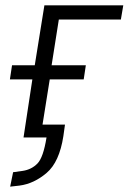

<svg xmlns="http://www.w3.org/2000/svg" viewBox="-20 -514 481 718"><path d="M18 184 29 130 65 125Q98 120 120 97.5Q142 75 154 0H68L101 -217H17L25 -270H110L146 -494H441L432 -441H200L173 -270H301L293 -217H166L139 -48H223L217 -5Q202 92 154.5 132.5Q107 173 53 180Z"/></svg>

Font: Nunito Sans 7pt Condensed Light
Style: Italic
Weight: 300
Width: 3
Italic angle: -9°
Designer: Vernon Adams
Foundry: Vernon Adams
Version: Version 3.101;gftools[0.9.27]